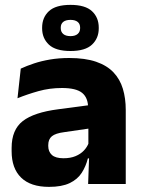

<svg xmlns="http://www.w3.org/2000/svg" viewBox="-20 -736 567 768"><path d="M332.5 0 337 -123 333.5 -130.5V-284L332.5 -304Q332.5 -345 308.5 -364.5Q284.5 -384 228 -384Q178.5 -384 134 -371.5Q89.5 -359 50 -343L63 -461.5Q86.5 -472.5 115.8 -482.2Q145 -492 180.5 -498Q216 -504 256.5 -504Q321 -504 364.5 -489Q408 -474 434 -446.5Q460 -419 471.5 -380.8Q483 -342.5 483 -296.5V0ZM176 11.5Q102.5 11.5 64.5 -25.5Q26.5 -62.5 26.5 -131V-144.5Q26.5 -217 71.2 -251.8Q116 -286.5 213.5 -299L345.5 -316.5L354.5 -224.5L237.5 -207.5Q202 -203 187.5 -191Q173 -179 173 -155.5V-152Q173 -129.5 187.5 -116.2Q202 -103 234 -103Q262 -103 282.2 -111.5Q302.5 -120 315.5 -133.8Q328.5 -147.5 335 -164.5L356.5 -102.5H331.5Q323.5 -70.5 306.8 -44.5Q290 -18.5 258.5 -3.5Q227 11.5 176 11.5ZM148.5 -622.5V-625.5Q148.5 -666 175.5 -691.2Q202.5 -716.5 262 -716.5Q321 -716.5 348 -691.2Q375 -666 375 -625.5V-622.5Q375 -583 348 -557.5Q321 -532 262 -532Q202.5 -532 175.5 -557.5Q148.5 -583 148.5 -622.5ZM223 -623.5Q223 -608.5 233 -600Q243 -591.5 262 -591.5Q280.5 -591.5 290.5 -600Q300.5 -608.5 300.5 -623.5V-625.5Q300.5 -640.5 290.5 -648.5Q280.5 -656.5 262 -656.5Q243 -656.5 233 -648.5Q223 -640.5 223 -625.5Z"/></svg>

Font: Anek Gurmukhi Medium
Style: Bold
Weight: 700
Version: Version 1.003